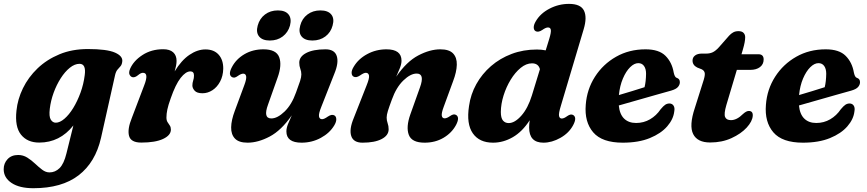

<svg xmlns="http://www.w3.org/2000/svg" viewBox="-68 -740 4580 1014"><path d="M465.5 -12Q436 117.5 347.2 185.8Q258.5 254 108 254Q34.5 254 -7 226.2Q-48.5 198.5 -48.5 153.5Q-48.5 122.5 -28 100.5Q-7.5 78.5 28 78.5Q54 78.5 76 92.2Q98 106 117.2 124.2Q136.5 142.5 155 156.5Q173.5 170.5 193.5 170.5Q223.5 170.5 246.5 148Q269.5 125.5 283 70L319.5 -77.5Q248 13 139 13Q76.5 13 43 -28.8Q9.5 -70.5 19 -156Q25 -216 53.2 -274Q81.5 -332 130.2 -378.8Q179 -425.5 245.8 -453.2Q312.5 -481 396 -481Q497 -481 539.8 -462Q582.5 -443 577.5 -413.5Q575.5 -398 568 -389.8Q560.5 -381.5 552.5 -372.2Q544.5 -363 540 -344.5ZM195 -166Q190 -125 200 -108.5Q210 -92 226.5 -92Q248 -92 272.2 -112.8Q296.5 -133.5 318.5 -169.2Q340.5 -205 357 -250Q373.5 -295 379.5 -343.5Q387.5 -403 352 -403Q326.5 -403 300.8 -382.2Q275 -361.5 252.8 -326.8Q230.5 -292 215.2 -250Q200 -208 195 -166Z M631 -332.5Q621.5 -335 616.2 -346Q611 -357 619 -376.5Q637.5 -419 684.5 -449.5Q731.5 -480 794 -480Q828.5 -480 846.5 -463.8Q864.5 -447.5 864.5 -418.5Q864.5 -407 861.8 -392.8Q859 -378.5 854.5 -363Q889.5 -421 932 -450Q974.5 -479 1017 -479Q1062 -479 1086.8 -451.2Q1111.5 -423.5 1111 -377Q1110 -338 1094.2 -308.8Q1078.5 -279.5 1053.8 -263.5Q1029 -247.5 1001.5 -247.5Q972 -247.5 960 -261Q948 -274.5 948 -288.5Q948 -302 952.2 -314.5Q956.5 -327 956.5 -341Q956.5 -363 937.5 -363Q913 -363 886 -328.5Q859 -294 833.5 -220.5Q820.5 -184.5 815.8 -161.8Q811 -139 811 -119.5Q811 -104 817 -94.8Q823 -85.5 828.8 -77Q834.5 -68.5 834.5 -55.5Q834.5 -25.5 793.2 -6.2Q752 13 678 13Q623 13 613.5 -22.5Q604 -58 628.5 -118L693.5 -289Q719.5 -355.5 687 -355.5Q675.5 -355.5 661 -343Q644 -329 631 -332.5Z M1698 -130.5Q1707.5 -125 1708 -110.8Q1708.5 -96.5 1697.5 -78Q1673 -37 1626.2 -11.8Q1579.5 13.5 1524.5 13.5Q1444.5 13.5 1444.5 -46Q1444.5 -63.5 1453 -84.8Q1461.5 -106 1473 -131Q1417.5 -51 1356.2 -18.8Q1295 13.5 1239.5 13.5Q1193.5 13.5 1172.8 -8.2Q1152 -30 1152.8 -67.8Q1153.5 -105.5 1172 -154.5L1222.5 -291Q1234.5 -323 1232 -337Q1229.5 -351 1216.5 -351Q1205 -351 1187.5 -338.5Q1169 -324.5 1156 -333.5Q1136 -346.5 1157 -386Q1179 -428 1223 -453.8Q1267 -479.5 1323 -479.5Q1391 -479.5 1406.5 -438Q1422 -396.5 1398 -330L1347.5 -187.5Q1320.5 -114.5 1365 -114.5Q1397 -114.5 1434.8 -150.8Q1472.5 -187 1495.5 -252Q1510 -291 1516.8 -312Q1523.5 -333 1523.5 -347Q1523.5 -362.5 1518 -376.8Q1512.5 -391 1512.5 -409Q1512.5 -441 1549.2 -460.2Q1586 -479.5 1651 -479.5Q1699 -479.5 1710.5 -444Q1722 -408.5 1697.5 -350L1629 -176Q1614 -139 1616.8 -124.8Q1619.5 -110.5 1633 -110.5Q1644 -110.5 1663.5 -124.5Q1684.5 -138.5 1698 -130.5ZM1357 -526Q1318 -526 1300.5 -547.2Q1283 -568.5 1293 -605Q1303 -642 1331.5 -663.5Q1360 -685 1399.5 -685Q1439 -685 1456 -663.5Q1473 -642 1463.5 -605Q1453.5 -569 1425.2 -547.5Q1397 -526 1357 -526ZM1581.5 -526Q1542.5 -526 1525 -547.2Q1507.5 -568.5 1517.5 -605Q1527 -642 1555.8 -663.5Q1584.5 -685 1624 -685Q1664 -685 1681.5 -663.5Q1699 -642 1688.5 -605Q1679 -569 1650.5 -547.5Q1622 -526 1581.5 -526Z M1799 -335.5Q1789.5 -341 1789 -355Q1788.5 -369 1800 -387.5Q1824.5 -429 1871.2 -454.2Q1918 -479.5 1973 -479.5Q2052.5 -479.5 2052.5 -419.5Q2052.5 -402.5 2044.2 -381.2Q2036 -360 2024.5 -335Q2079.5 -415 2141 -447.2Q2202.5 -479.5 2257.5 -479.5Q2304 -479.5 2324.8 -457.8Q2345.5 -436 2344.5 -398Q2343.5 -360 2325 -311.5L2275 -175Q2263 -143 2265.2 -129Q2267.5 -115 2280.5 -115Q2292 -115 2309.5 -127.5Q2328.5 -141 2341.5 -132.5Q2361 -119.5 2340.5 -80Q2318 -38 2274.2 -12.2Q2230.5 13.5 2174.5 13.5Q2106.5 13.5 2091 -27.8Q2075.5 -69 2099 -135.5L2150 -278.5Q2176.5 -351.5 2132.5 -351.5Q2100 -351.5 2062.2 -315Q2024.5 -278.5 2001.5 -214Q1987 -175 1980.5 -154Q1974 -133 1974 -119Q1974 -103.5 1979.2 -89.2Q1984.5 -75 1984.5 -57Q1984.5 -25 1947.8 -5.8Q1911 13.5 1846.5 13.5Q1798.5 13.5 1787 -21.8Q1775.5 -57 1800 -116L1868.5 -290Q1883.5 -327 1880.8 -341.2Q1878 -355.5 1864 -355.5Q1853 -355.5 1833.5 -341.5Q1812.5 -327.5 1799 -335.5Z M3014.5 -585.5 2894 -181Q2881.5 -140.5 2884.5 -127.2Q2887.5 -114 2899 -114Q2910.5 -114 2928 -127Q2947 -140.5 2960 -132Q2980 -118.5 2959 -79Q2937 -37.5 2891.8 -12Q2846.5 13.5 2802 13.5Q2726.5 13.5 2726.5 -66.5Q2726.5 -84.5 2729.5 -105Q2690.5 -44.5 2640.2 -15.5Q2590 13.5 2536 13.5Q2463.5 13.5 2429 -36Q2394.5 -85.5 2409 -180Q2417.5 -241.5 2447.5 -295.5Q2477.5 -349.5 2525 -390.8Q2572.5 -432 2634 -455.2Q2695.5 -478.5 2767.5 -478.5Q2792.5 -478.5 2814 -474L2832.5 -534Q2843 -568 2841.2 -581.5Q2839.5 -595 2826 -595Q2814.5 -595 2795.5 -581.5Q2774.5 -567.5 2760.5 -575.5Q2751 -581 2750.8 -595Q2750.5 -609 2761.5 -627.5Q2785.5 -669 2834 -694.2Q2882.5 -719.5 2937 -719.5Q2998.5 -719.5 3016 -684.2Q3033.5 -649 3014.5 -585.5ZM2577 -149Q2577 -116.5 2588.5 -103.2Q2600 -90 2618.5 -90Q2650.5 -90 2685.2 -129Q2720 -168 2741 -236L2783.5 -374.5Q2775.5 -405.5 2741.5 -405.5Q2711 -405.5 2681.8 -381.5Q2652.5 -357.5 2629 -319Q2605.5 -280.5 2591.5 -235.8Q2577.5 -191 2577 -149Z M3493 -152Q3488.5 -110.5 3455.8 -72.8Q3423 -35 3364 -10.8Q3305 13.5 3221 13.5Q3111.5 13.5 3064.8 -41.2Q3018 -96 3025.5 -186.5Q3031.5 -268 3074 -334.5Q3116.5 -401 3185.5 -440.2Q3254.5 -479.5 3341.5 -479.5Q3412.5 -479.5 3446.8 -445Q3481 -410.5 3490 -357Q3492 -347 3495.8 -339Q3499.5 -331 3505.5 -329Q3522.5 -324 3522.5 -306Q3522.5 -292.5 3512.5 -280.8Q3502.5 -269 3476.5 -261.5Q3444.5 -252.5 3395.8 -238.8Q3347 -225 3294.8 -210Q3242.5 -195 3200 -183Q3204.5 -136.5 3228.2 -113.5Q3252 -90.5 3291.5 -90.5Q3331.5 -90.5 3365 -110Q3398.5 -129.5 3421 -163Q3435.5 -180.5 3445.5 -187Q3455.5 -193.5 3468 -193.5Q3482 -193 3489.2 -182Q3496.5 -171 3493 -152ZM3303 -406.5Q3281.5 -406.5 3259.8 -385Q3238 -363.5 3221.8 -325.5Q3205.5 -287.5 3200.5 -238Q3234.5 -248 3271.2 -259.2Q3308 -270.5 3336 -279.5Q3343.5 -309 3344 -350.5Q3344 -376.5 3333.2 -391.5Q3322.5 -406.5 3303 -406.5Z M3638 -374 3614 -383.5Q3589.5 -396 3589.5 -420Q3589.5 -437 3602.8 -447Q3616 -457 3639 -457H3662Q3681.5 -457 3696.5 -464.2Q3711.5 -471.5 3727.5 -489L3782.5 -551.5Q3792.5 -562.5 3804.2 -569Q3816 -575.5 3832 -575.5Q3850 -575.5 3858.8 -566.5Q3867.5 -557.5 3867.5 -543.5Q3867.5 -520 3856 -481L3848 -453.5H3937.5Q3965 -453.5 3965 -426Q3965 -400.5 3945.8 -385.8Q3926.5 -371 3894.5 -371H3823.5L3768 -185Q3754.5 -138.5 3761.5 -122Q3768.5 -105.5 3792.5 -105.5Q3823.5 -105.5 3856 -138Q3873.5 -154 3886.5 -154Q3909 -154 3907.5 -128.5Q3905.5 -99 3875.5 -66.2Q3845.5 -33.5 3795.2 -10.5Q3745 12.5 3682.5 12.5Q3615 12.5 3592.8 -32Q3570.5 -76.5 3601.5 -169.5L3644.5 -305.5Q3655.5 -337.5 3654.2 -352Q3653 -366.5 3638 -374Z M4444.5 -152Q4440 -110.5 4407.2 -72.8Q4374.5 -35 4315.5 -10.8Q4256.5 13.5 4172.5 13.5Q4063 13.5 4016.2 -41.2Q3969.5 -96 3977 -186.5Q3983 -268 4025.5 -334.5Q4068 -401 4137 -440.2Q4206 -479.5 4293 -479.5Q4364 -479.5 4398.2 -445Q4432.5 -410.5 4441.5 -357Q4443.5 -347 4447.2 -339Q4451 -331 4457 -329Q4474 -324 4474 -306Q4474 -292.5 4464 -280.8Q4454 -269 4428 -261.5Q4396 -252.5 4347.2 -238.8Q4298.5 -225 4246.2 -210Q4194 -195 4151.5 -183Q4156 -136.5 4179.8 -113.5Q4203.5 -90.5 4243 -90.5Q4283 -90.5 4316.5 -110Q4350 -129.5 4372.5 -163Q4387 -180.5 4397 -187Q4407 -193.5 4419.5 -193.5Q4433.5 -193 4440.8 -182Q4448 -171 4444.5 -152ZM4254.5 -406.5Q4233 -406.5 4211.2 -385Q4189.5 -363.5 4173.2 -325.5Q4157 -287.5 4152 -238Q4186 -248 4222.8 -259.2Q4259.5 -270.5 4287.5 -279.5Q4295 -309 4295.5 -350.5Q4295.5 -376.5 4284.8 -391.5Q4274 -406.5 4254.5 -406.5Z"/></svg>

Font: Fraunces 9pt S050
Style: Bold Italic
Weight: 700
Italic angle: -16°
Version: Version 1.000; ttfautohint (v1.8.3)